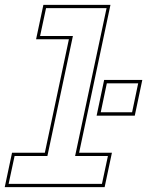

<svg xmlns="http://www.w3.org/2000/svg" viewBox="-54 -770 606 790"><path d="M-34.5 0 -4.5 -141.5H130.5L229.5 -608.5H94.5L124.5 -750H400.5L271.5 -141.5H406.5L376.5 0ZM-18.5 -13.5H365.5L390 -128H255L384.5 -736.5H135.5L111 -622H246L141 -128H6ZM343.5 -294 374.5 -441H531.5L500.5 -294ZM360.5 -308H489.5L514.5 -427H385.5Z"/></svg>

Font: Tourney Thin Thin
Style: Italic
Weight: 250
Italic angle: -12°
Version: Version 1.015